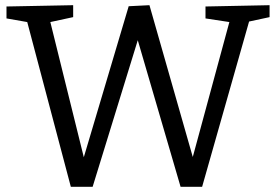

<svg xmlns="http://www.w3.org/2000/svg" viewBox="-20 -719 1064 740"><path d="M772 -694 1019 -699V-653L940 -636L759 1H676L511 -564L337 1H253L85 -634L5 -648V-694L262 -699V-653L174 -634L303 -113L476 -695L556 -699L723 -114L864 -634L772 -648Z"/></svg>

Font: Bitter Pro
Style: Regular
Weight: 400
Designer: Sol Matas, and Bitter project Authors
Foundry: Sol Matas
Version: Version 1.010